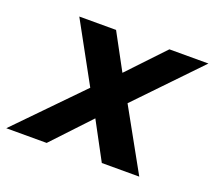

<svg xmlns="http://www.w3.org/2000/svg" viewBox="-150 -666 888 795"><g transform="rotate(20 294.5 -269.0)"><path d="M-53 0 257 -318 237 -239 73 -538H235L347 -331L275 -332L470 -538H642L346 -230L359 -313L533 0H368L253 -214H326L125 0Z"/></g></svg>

Font: MOST Montserrat
Style: Bold Italic
Weight: 700
Italic angle: -11.3°
Designer: Julieta Ulanovsky
Foundry: Julieta Ulanovsky
Version: Version 8.000;March 11, 2024;FontCreator 15.0.0.2926 64-bit